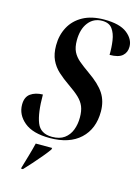

<svg xmlns="http://www.w3.org/2000/svg" viewBox="-138 -799 793 1096"><g transform="rotate(15 258.5 -251.5)"><path d="M211 10Q111 10 60.5 -32Q10 -74 10 -134Q10 -179 38 -199Q66 -219 110 -220Q110 -110 132 -55Q154 0 222 0Q267 0 294.5 -20Q322 -40 335 -73.5Q348 -107 348 -148Q348 -186 337.5 -212Q327 -238 303.5 -260.5Q280 -283 239 -311Q201 -337 172 -363.5Q143 -390 126.5 -425Q110 -460 110 -511Q110 -571 136 -619.5Q162 -668 213 -696Q264 -724 339 -724Q430 -724 473.5 -690Q517 -656 517 -611Q517 -577 494 -557Q471 -537 419 -537Q420 -580 414 -621Q408 -662 389 -688Q370 -714 329 -714Q278 -714 247.5 -674.5Q217 -635 217 -569Q217 -528 230 -502Q243 -476 268 -455Q293 -434 330 -408Q398 -361 426.5 -316.5Q455 -272 455 -211Q455 -109 391 -49.5Q327 10 211 10ZM100 214Q112 173 123 135.5Q134 98 143 61H240L238 71Q224 91 201 118.5Q178 146 153.5 173.5Q129 201 110 221H99Z"/></g></svg>

Font: Noto Serif Display Condensed SemiBold
Style: Italic
Weight: 600
Width: 3
Italic angle: -12°
Designer: Monotype Design Team
Foundry: Monotype Imaging Inc.
Version: Version 2.009